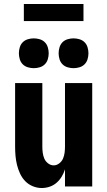

<svg xmlns="http://www.w3.org/2000/svg" viewBox="-20 -938 540 966"><path d="M190 8Q167 8 145 -1Q123 -10 107 -26.5Q91 -43 81 -64.5Q71 -86 65.5 -108.5Q60 -131 58 -154Q56 -177 56 -200V-520H193V-200Q193 -185 195 -169.5Q197 -154 203 -140Q209 -126 222 -116Q235 -106 250 -106Q265 -106 278 -116Q291 -126 297 -140Q303 -154 305 -169.5Q307 -185 307 -200V-520H444V0H307V-86Q301 -67 290.5 -49.5Q280 -32 264.5 -18.5Q249 -5 229.5 1.5Q210 8 190 8ZM350 -595Q335 -595 320 -599.5Q305 -604 294.5 -614.5Q284 -625 279.5 -640Q275 -655 275 -670Q275 -685 279.5 -700Q284 -715 294.5 -725.5Q305 -736 320 -740.5Q335 -745 350 -745Q365 -745 380 -740.5Q395 -736 405.5 -725.5Q416 -715 420.5 -700Q425 -685 425 -670Q425 -655 420.5 -640Q416 -625 405.5 -614.5Q395 -604 380 -599.5Q365 -595 350 -595ZM150 -595Q135 -595 120 -599.5Q105 -604 94.5 -614.5Q84 -625 79.5 -640Q75 -655 75 -670Q75 -685 79.5 -700Q84 -715 94.5 -725.5Q105 -736 120 -740.5Q135 -745 150 -745Q165 -745 180 -740.5Q195 -736 205.5 -725.5Q216 -715 220.5 -700Q225 -685 225 -670Q225 -655 220.5 -640Q216 -625 205.5 -614.5Q195 -604 180 -599.5Q165 -595 150 -595ZM100 -832V-918H400V-832Z"/></svg>

Font: Iosevka Term Curly Heavy
Style: Regular
Weight: 900
Designer: Belleve Invis
Foundry: Belleve Invis
Version: Version 32.3.0